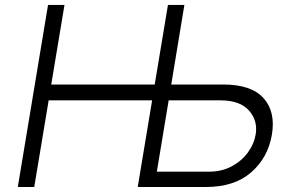

<svg xmlns="http://www.w3.org/2000/svg" viewBox="-20 -747 1172 767"><path d="M51.1 0 171.9 -727.3H237.6L184.7 -409.4H598L650.9 -727.3H716.6L664.1 -409.4H870Q983.3 -409.8 1032.5 -355.3Q1081.7 -300.8 1066.1 -208.8Q1050.4 -116.8 983.3 -58.4Q916.2 0 802.9 0H530.2L587.7 -346.2H174.4L116.8 0ZM653.8 -346.2 606.5 -61.1H813.2Q865.8 -61.1 905.9 -82.7Q946 -104.4 970.7 -138.5Q995.4 -172.6 1001.4 -210.2Q1010.3 -265.3 974.6 -305.6Q938.9 -345.9 860.1 -346.2Z"/></svg>

Font: Inter Light  BETA
Style: Italic
Weight: 300
Italic angle: 9.39999°
Designer: Rasmus Andersson
Foundry: rsms
Version: Version 3.011;git-f93a4a705